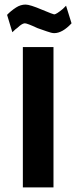

<svg xmlns="http://www.w3.org/2000/svg" viewBox="-20 -820 344 840"><path d="M80 -614V0H214V-614ZM217 -675Q253 -675 293 -718L269 -795L255 -781Q226 -757 217 -757Q213 -757 165 -777Q111 -800 92 -800Q70 -800 50 -787Q27 -772 11 -755L34 -679L49 -693Q52 -694 66 -707Q80 -718 89 -718Q99 -718 144 -697Q152 -694 184 -683Q206 -675 217 -675Z"/></svg>

Font: Online Auction - Bold
Style: Bold
Weight: 500
Designer: Mohamed Mostafa, the designer of Online Auction
Foundry: Kief Type Foundry
Version: ""